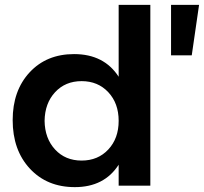

<svg xmlns="http://www.w3.org/2000/svg" viewBox="-20 -762 837 788"><path d="M467 -447V-742H597V0H467V-86Q408 6 287 6Q173 6 102.5 -70Q32 -146 32 -269Q32 -390 101.5 -465Q171 -540 284 -540Q407 -540 467 -447ZM682 -742H797L767 -535H682ZM163 -266Q164 -194 206 -148.5Q248 -103 315 -103Q382 -103 424.5 -148.5Q467 -194 467 -266Q467 -338 424.5 -383.5Q382 -429 315 -429Q248 -429 206 -383.5Q164 -338 163 -266Z"/></svg>

Font: Montserrat arm Medium
Style: Regular
Weight: 500
Designer: Julieta Ulanovsky
Foundry: Julieta Ulanovsky
Version: Version 6.000;PS 006.000;hotconv 1.0.88;makeotf.lib2.5.64775